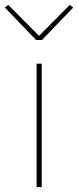

<svg xmlns="http://www.w3.org/2000/svg" viewBox="-45 -767 320 787"><path d="M126 0H105V-506H126ZM127 -603H103L-25 -736L-11 -747L115 -620L241 -747L255 -736Z"/></svg>

Font: IBM Plex Sans Thin
Style: Regular
Weight: 250
Designer: Mike Abbink, Paul van der Laan, Pieter van Rosmalen
Foundry: Bold Monday
Version: Version 3.201